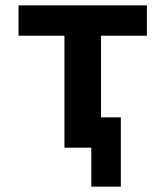

<svg xmlns="http://www.w3.org/2000/svg" viewBox="-20 -550 616 715"><path d="M430 145V-113H356V-417H527V-530H49V-417H220V0H320V145Z"/></svg>

Font: Iosevka Sparkle Extrabold
Style: Regular
Weight: 800
Designer: Belleve Invis
Foundry: Belleve Invis
Version: Version 4.5.0; ttfautohint (v1.8.3)